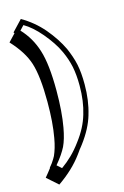

<svg xmlns="http://www.w3.org/2000/svg" viewBox="-170 -766 703 1087"><g transform="rotate(-15 181.5 -223.0)"><path d="M13.2 -635.7Q12.2 -637.2 11 -638.4Q9.8 -639.6 8.8 -641.1L68.4 -704.1Q139.6 -663.6 193.8 -600.1Q219.7 -569.3 241 -537.1Q262.2 -504.9 277.8 -472.2Q288.1 -448.7 297.1 -422.6Q306.2 -396.5 311.5 -371.1Q316.9 -345.2 319.3 -316.7Q321.8 -288.1 321.8 -253.4Q321.8 -158.7 297.9 -80.6L298.3 -81.1Q287.1 -42.5 267.3 -4.9Q247.6 32.7 218.3 71.8Q213.9 77.6 209.5 83.3Q205.1 88.9 200.2 94.7Q195.8 101.1 191.2 107.4Q186.5 113.8 181.6 120.6Q153.8 158.7 117.4 192.9Q81.1 227.1 36.6 257.8L-27.8 200.7Q-16.6 187.5 -7.3 175.5Q2 163.6 10.3 152.8L8.8 151.9Q13.7 146 18.3 140.4Q22.9 134.8 26.9 129.4Q42 107.4 48.8 93.8Q57.1 75.2 64.5 50.8Q71.8 26.4 77.1 -4.4Q85 -47.9 88.9 -99.1Q92.8 -150.4 92.8 -211.4Q92.8 -362.3 67.9 -440.4Q44.4 -514.6 -27.8 -592.3ZM49.3 -641.1Q106.9 -580.1 132.3 -498Q158.7 -415.5 158.7 -260.3Q158.7 -137.2 142.6 -47.9Q130.9 17.6 111.8 57.6Q102.5 76.2 87.2 98.9Q71.8 121.6 49.3 148.4L75.7 171.9Q108.4 148.9 138.2 119.9Q168 90.8 194.8 54.2Q222.7 17.6 241 -17.6Q259.3 -52.7 270 -89.4Q292.5 -162.6 292.5 -253.4Q292.5 -286.1 290 -313.2Q287.6 -340.3 282.7 -365.2Q277.3 -390.1 269.5 -413.3Q261.7 -436.5 251 -460Q236.3 -492.2 216.3 -521.7Q196.3 -551.3 171.4 -581.1Q121.1 -640.1 73.7 -667Z"/></g></svg>

Font: XB Kayhan Sayeh
Style: Regular
Weight: 700
Designer: Behnam
Foundry: Irmug
Version: Version 7.300 2009